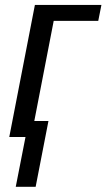

<svg xmlns="http://www.w3.org/2000/svg" viewBox="-20 -548 426 768"><path d="M385.7 -528.3 373 -464.4H194.8L117.2 -64H173.8L122.6 199.2H43L82 0H17.1L119.6 -528.3Z"/></svg>

Font: Liberation Sans
Style: Italic
Weight: 400
Italic angle: -12°
Designer: Steve Matteson
Foundry: Ascender Corporation
Version: Version 2.1.5